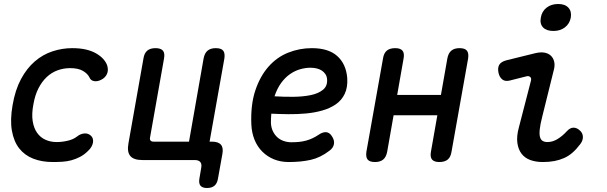

<svg xmlns="http://www.w3.org/2000/svg" viewBox="-20 -801 3040 961"><path d="M43 -275Q56 -351 85 -405Q114 -459 154 -493.5Q194 -528 242.5 -544Q291 -560 341 -560Q381 -560 410.5 -553Q440 -546 461.5 -533.5Q483 -521 496.5 -506Q510 -491 516 -475Q524 -450 515.5 -431Q507 -412 487 -402Q468 -392 451 -395Q434 -398 428 -413Q419 -432 395.5 -446Q372 -460 331 -460Q298 -460 268 -449Q238 -438 214 -415.5Q190 -393 172.5 -359Q155 -325 147 -278Q138 -231 143.5 -195.5Q149 -160 165.5 -136.5Q182 -113 207.5 -101.5Q233 -90 264 -90Q290 -90 318.5 -96.5Q347 -103 366 -118Q382 -131 401.5 -133Q421 -135 436 -121Q442 -115 444.5 -106.5Q447 -98 445.5 -88Q444 -78 438 -67Q432 -56 420 -45Q402 -27 381 -16Q360 -5 338 1Q316 7 292.5 8.5Q269 10 245 10Q189 10 146 -7Q103 -24 76 -58.5Q49 -93 39.5 -147Q30 -201 43 -275Z M1071 93Q1067 117 1053.5 128.5Q1040 140 1016 140Q993 140 983.5 128.5Q974 117 978 93L987 40Q991 20 982.5 10Q974 0 954 0H692Q649 0 632 -20.5Q615 -41 623 -84L698 -508Q702 -535 717 -547.5Q732 -560 758 -560Q785 -560 795.5 -547.5Q806 -535 801 -508L731 -113Q729 -103 733.5 -97.5Q738 -92 749 -92H926L999 -508Q1004 -535 1019 -547.5Q1034 -560 1060 -560Q1087 -560 1097 -547.5Q1107 -535 1103 -508L1029 -92H1041Q1073 -92 1086 -76.5Q1099 -61 1093 -30Z M1640 -121Q1655 -100 1651.5 -80Q1648 -60 1628 -46Q1584 -12 1535.5 -1Q1487 10 1425 10Q1385 10 1351.5 -3.5Q1318 -17 1293 -42Q1268 -67 1254 -101.5Q1240 -136 1238 -178Q1234 -277 1258 -348.5Q1282 -420 1324 -467.5Q1366 -515 1422.5 -537.5Q1479 -560 1541 -560Q1624 -560 1668 -520.5Q1712 -481 1718 -411Q1721 -364 1705.5 -331.5Q1690 -299 1661 -279Q1632 -259 1593.5 -248Q1555 -237 1511.5 -233Q1468 -229 1423.5 -229.5Q1379 -230 1338 -232Q1337 -221 1336.5 -209.5Q1336 -198 1336 -186Q1337 -163 1345.5 -145Q1354 -127 1367.5 -114.5Q1381 -102 1399.5 -95.5Q1418 -89 1438 -89Q1461 -89 1479 -91Q1497 -93 1513 -97.5Q1529 -102 1544 -109Q1559 -116 1574 -126Q1594 -140 1611 -139.5Q1628 -139 1640 -121ZM1354 -319Q1401 -316 1449 -316.5Q1497 -317 1535.5 -325Q1574 -333 1597 -352Q1620 -371 1617 -405Q1616 -419 1609 -429.5Q1602 -440 1592 -447Q1582 -454 1567 -458Q1552 -462 1534 -462Q1509 -462 1482.5 -454.5Q1456 -447 1431.5 -430Q1407 -413 1387 -385.5Q1367 -358 1354 -319Z M1857 10Q1830 10 1820 -2.5Q1810 -15 1814 -42L1897 -508Q1901 -535 1916 -547.5Q1931 -560 1958 -560Q1984 -560 1994.5 -547.5Q2005 -535 2000 -508L1968 -326H2187L2219 -508Q2224 -535 2239 -547.5Q2254 -560 2280 -560Q2307 -560 2317 -547.5Q2327 -535 2323 -508L2240 -42Q2236 -15 2221 -2.5Q2206 10 2179 10Q2153 10 2142.5 -2.5Q2132 -15 2137 -42L2169 -224H1950L1918 -42Q1913 -15 1898 -2.5Q1883 10 1857 10Z M2532 -398Q2509 -392 2494.5 -403Q2480 -414 2475 -437Q2470 -462 2479 -477Q2488 -492 2514 -499L2660 -535Q2686 -541 2705.5 -537.5Q2725 -534 2737.5 -522Q2750 -510 2754 -491.5Q2758 -473 2752 -451L2694 -217Q2684 -178 2681.5 -153Q2679 -128 2683 -114.5Q2687 -101 2696.5 -95.5Q2706 -90 2720 -90Q2746 -90 2770.5 -105Q2795 -120 2816 -143Q2833 -162 2850 -162Q2867 -162 2881 -149Q2897 -136 2897.5 -116Q2898 -96 2883 -78Q2865 -54 2845.5 -37Q2826 -20 2803.5 -10Q2781 0 2755 5Q2729 10 2697 10Q2662 10 2634.5 0Q2607 -10 2590.5 -31.5Q2574 -53 2569.5 -86Q2565 -119 2577 -163L2637 -395Q2641 -409 2634 -415.5Q2627 -422 2615 -419ZM2750 -646Q2715 -646 2698 -664Q2681 -682 2687 -713Q2692 -744 2715.5 -762.5Q2739 -781 2774 -781Q2808 -781 2825 -762.5Q2842 -744 2837 -713Q2831 -682 2807.5 -664Q2784 -646 2750 -646Z"/></svg>

Font: Maple Mono Medium
Style: Italic
Weight: 500
Italic angle: -10°
Monospace: yes
Designer: subframe7536
Version: Version 7.000